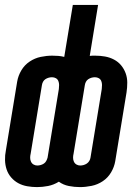

<svg xmlns="http://www.w3.org/2000/svg" viewBox="-33 -755 553 783"><path d="M118 8Q98 8 78 4.5Q58 1 41.5 -8Q25 -17 12.5 -31.5Q0 -46 -6 -64Q-12 -82 -12.5 -102Q-13 -122 -9 -142L37 -422Q41 -446 54 -468Q67 -490 88 -504Q109 -518 133 -523Q157 -528 180 -528Q193 -528 205 -527Q217 -526 229 -523L264 -735H367L333 -527Q338 -528 344 -528Q350 -528 355 -528Q376 -528 395.5 -524.5Q415 -521 432 -512Q449 -503 461 -488.5Q473 -474 479.5 -456Q486 -438 486 -418Q486 -398 483 -378L437 -98Q433 -74 420 -52Q407 -30 386 -16Q365 -2 340.5 3Q316 8 293 8Q270 8 247.5 3.5Q225 -1 207 -14Q186 -1 163 3.5Q140 8 118 8ZM119 -80Q126 -80 133 -82Q140 -84 146 -88Q152 -92 155.5 -98.5Q159 -105 161 -112L207 -392Q208 -400 208 -408.5Q208 -417 205 -424.5Q202 -432 195 -436Q188 -440 179 -440Q172 -440 165 -438Q158 -436 152 -432Q146 -428 142.5 -421.5Q139 -415 138 -408L92 -128Q90 -120 90 -111.5Q90 -103 93.5 -95.5Q97 -88 104 -84Q111 -80 119 -80ZM294 -80Q301 -80 308 -82Q315 -84 321 -88Q327 -92 331 -98.5Q335 -105 336 -112L382 -392Q383 -400 383 -408.5Q383 -417 380 -424.5Q377 -432 370 -436Q363 -440 354 -440Q347 -440 340 -438Q333 -436 327 -432Q321 -428 317.5 -421.5Q314 -415 313 -408L267 -128Q265 -120 265 -111.5Q265 -103 268.5 -95.5Q272 -88 279 -84Q286 -80 294 -80Z"/></svg>

Font: Iosevka SS04
Style: Bold Italic
Weight: 700
Italic angle: -9°
Monospace: yes
Designer: Belleve Invis
Foundry: Belleve Invis
Version: Version 19.0.0; ttfautohint (v1.8.4)